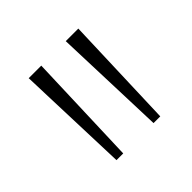

<svg xmlns="http://www.w3.org/2000/svg" viewBox="-96 -908 535 535"><g transform="rotate(-45 171.0 -641.0)"><path d="M85 -473.5 73.5 -808H123L111.5 -473.5ZM231 -473.5 219.5 -808H269L257.5 -473.5Z"/></g></svg>

Font: Encode Sans ExtraLight
Style: Regular
Weight: 275
Designer: Multiple Designers
Foundry: Impallari Type
Version: Version 2.000